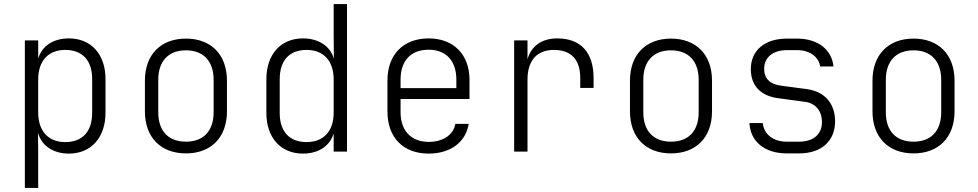

<svg xmlns="http://www.w3.org/2000/svg" viewBox="-20 -750 4840 950"><path d="M103 180H169V8L168 -93C185 -30 242 10 321 10C430 10 502 -69 502 -192V-359C502 -481 431 -560 321 -560C243 -560 187 -522 169 -460V-550H103ZM303 -47C219 -47 169 -101 169 -194V-357C169 -449 219 -503 303 -503C386 -503 436 -453 436 -359V-192C436 -97 386 -47 303 -47Z M900 9C1024 9 1103 -70 1103 -199V-351C1103 -480 1024 -559 900 -559C776 -559 697 -480 697 -351V-199C697 -70 776 9 900 9ZM900 -49C814 -49 763 -101 763 -195V-355C763 -448 814 -501 900 -501C986 -501 1037 -448 1037 -355V-195C1037 -101 986 -49 900 -49Z M1479 10C1556 10 1613 -28 1631 -90V0H1697V-730H1631V-576L1632 -460C1614 -522 1556 -560 1479 -560C1369 -560 1298 -481 1298 -358V-191C1298 -69 1369 10 1479 10ZM1497 -47C1414 -47 1364 -97 1364 -191V-358C1364 -453 1414 -503 1497 -503C1582 -503 1631 -448 1631 -356V-193C1631 -101 1581 -47 1497 -47Z M2101 10C2209 10 2285 -47 2299 -137H2233C2223 -82 2172 -48 2101 -48C2014 -48 1962 -104 1962 -194V-260H2303V-356C2303 -479 2225 -560 2101 -560C1975 -560 1897 -479 1897 -352V-198C1897 -70 1975 10 2101 10ZM1962 -314V-356C1962 -449 2012 -504 2101 -504C2188 -504 2238 -448 2238 -356V-314Z M2524 0H2590V-356C2590 -450 2636 -503 2721 -503C2806 -503 2851 -455 2851 -364V-315H2917V-364C2917 -489 2855 -560 2737 -560C2660 -560 2608 -521 2590 -457V-550H2524Z M3300 9C3424 9 3503 -70 3503 -199V-351C3503 -480 3424 -559 3300 -559C3176 -559 3097 -480 3097 -351V-199C3097 -70 3176 9 3300 9ZM3300 -49C3214 -49 3163 -101 3163 -195V-355C3163 -448 3214 -501 3300 -501C3386 -501 3437 -448 3437 -355V-195C3437 -101 3386 -49 3300 -49Z M3873 9H3934C4044 9 4112 -52 4112 -150C4112 -237 4061 -297 3973 -309L3845 -326C3790 -333 3761 -361 3761 -409C3761 -466 3804 -502 3874 -502H3924C3988 -502 4032 -467 4038 -421H4104C4096 -504 4027 -559 3924 -559H3874C3764 -559 3695 -501 3695 -408C3695 -325 3745 -275 3831 -264L3964 -246C4017 -239 4047 -199 4047 -146C4047 -86 4005 -49 3934 -49H3873C3805 -49 3760 -86 3754 -141H3688C3693 -50 3763 9 3873 9Z M4500 9C4624 9 4703 -70 4703 -199V-351C4703 -480 4624 -559 4500 -559C4376 -559 4297 -480 4297 -351V-199C4297 -70 4376 9 4500 9ZM4500 -49C4414 -49 4363 -101 4363 -195V-355C4363 -448 4414 -501 4500 -501C4586 -501 4637 -448 4637 -355V-195C4637 -101 4586 -49 4500 -49Z"/></svg>

Font: JetBrains Mono ExtraLight
Style: Regular
Weight: 240
Monospace: yes
Designer: Philipp Nurullin, Konstantin Bulenkov
Foundry: JetBrains
Version: Version 2.305